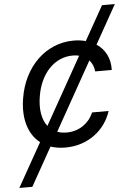

<svg xmlns="http://www.w3.org/2000/svg" viewBox="-73 -773 714 1023"><g transform="rotate(-5 284.0 -261.0)"><path d="M580.6 -727.3H512.1L409.4 -544.4C389.6 -549.7 367.9 -552.6 344.5 -552.6C195 -552.6 76.7 -436.1 50.1 -269.9C32.3 -164.1 57.5 -77.1 119.7 -29.1L-11.7 204.5H57.9L172.9 -0.7C196.4 7.1 223 11.4 252.1 11.4C374.6 11.4 466.6 -63.6 497.9 -162.6H409.4C383.9 -103 329.5 -67.8 265.6 -67.8C247.2 -67.8 230.5 -70.7 215.6 -76.3L419.4 -440C434.7 -422.9 443.2 -401.6 445 -378.9H533.7C535.9 -440.7 510.3 -490.4 464.5 -520.2ZM139.6 -272.7C159.1 -394.5 236.5 -473.7 332.7 -473.7C345.5 -473.7 356.9 -472.3 367.2 -469.8L166.2 -111.9C138.1 -147.7 127.8 -203.5 139.6 -272.7Z"/></g></svg>

Font: Margiela Sans Text
Style: Italic
Weight: 400
Italic angle: -9.39999°
Designer: Stefan Endress, Andreas Faust
Version: Version 1.100;FEAKit 1.0